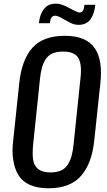

<svg xmlns="http://www.w3.org/2000/svg" viewBox="-20 -1012 578 1041"><path d="M402.3 -877.4Q382.8 -877.4 358.9 -889.6Q335 -901.9 314 -914.1Q293 -926.3 280.8 -926.8Q267.6 -927.7 260 -918Q252.4 -908.2 250.5 -886.2H190.9Q195.3 -934.1 218.8 -963.9Q240.7 -992.2 283.7 -992.2Q285.6 -992.2 288.1 -992.2Q313.5 -991.7 356.4 -968Q399.4 -944.3 409.7 -944.3Q422.4 -943.4 429 -952.9Q435.5 -962.4 438 -985.8H496.6Q494.1 -962.4 488.5 -944.1Q482.9 -925.8 472.4 -909.9Q461.9 -894 444.3 -885.3Q427.2 -877 404.8 -877.4Q403.8 -877.4 402.3 -877.4ZM253.4 -77.1Q287.1 -77.1 310.3 -87.4Q333.5 -97.7 347.2 -119.1Q360.8 -140.6 367.9 -166Q375 -191.4 378.9 -228.5L416 -584.5Q418.9 -607.9 418.9 -628.4Q418.9 -637.7 418.5 -646Q416.5 -673.3 407.5 -692.6Q398.4 -711.9 377.2 -722.2Q356 -732.4 322.3 -732.4Q288.6 -732.4 265.4 -722.7Q242.2 -712.9 228.5 -692.1Q214.8 -671.4 207.8 -646.5Q200.7 -621.6 196.8 -584.5L159.7 -228.5Q157.2 -203.1 157.2 -181.6Q157.2 -163.1 159.2 -148.4Q163.1 -115.2 186 -96.2Q209 -77.1 253.4 -77.1ZM244.1 8.8Q183.6 8.8 142.3 -9.5Q101.1 -27.8 80.1 -62Q59.1 -96.7 51.8 -144.5Q47.9 -168.5 47.9 -195.6Q47.9 -222.7 51.8 -252.4L84.5 -562Q97.7 -687.5 155.5 -752.7Q213.4 -817.9 331.1 -817.9Q391.1 -817.9 432.1 -800.3Q473.1 -782.7 495.1 -748.8Q517.1 -714.8 523.9 -668.9Q527.3 -645 527.3 -617.2Q527.3 -591.3 524.4 -562L491.2 -252Q484.9 -190.9 468.3 -144.3Q451.7 -97.7 422.9 -62.5Q394 -27.3 349.1 -9.3Q304.2 8.8 244.1 8.8Z"/></svg>

Font: Oswald
Style: Regular
Weight: 400
Designer: Vernon Adams
Foundry: Vernon Adams
Version: 3.0; ttfautohint (v0.94.23-7a4d-dirty) -l 8 -r 50 -G 200 -x 